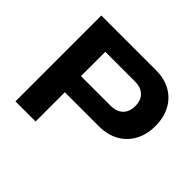

<svg xmlns="http://www.w3.org/2000/svg" viewBox="-158 -887 1087 1087"><g transform="rotate(45 385.0 -343.5)"><path d="M84.4 0V-687.4H520.3Q590.3 -687.4 640.1 -659Q689.9 -630.6 716.8 -579.8Q743.8 -529 743.8 -461.4Q743.8 -394.1 716.3 -342.9Q688.9 -291.8 638 -263Q587.1 -234.1 515.7 -234.1H245.6V0ZM245.6 -363.3H482Q530.7 -363.3 557 -389.3Q583.2 -415.2 583.2 -461.2Q583.2 -492.2 571.2 -513.6Q559.1 -535 537.4 -546.5Q515.6 -558 482 -558H245.6Z"/></g></svg>

Font: Archivo SemiBold SemiExpanded
Style: Regular
Weight: 600
Width: 6
Version: Version 2.001